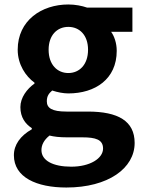

<svg xmlns="http://www.w3.org/2000/svg" viewBox="-20 -594 637 857"><path d="M276 243C463 243 581 157 581 44C581 -54 507 -96 372 -96H277C211 -96 189 -112 189 -142C189 -165 198 -177 213 -190C237 -182 263 -177 285 -177C405 -177 501 -241 501 -367C501 -402 490 -433 476 -452H571V-560H369C346 -568 316 -574 285 -574C166 -574 59 -503 59 -372C59 -306 95 -253 134 -225V-221C100 -197 71 -158 71 -116C71 -70 93 -41 122 -22V-17C71 12 42 52 42 99C42 198 144 243 276 243ZM285 -268C236 -268 197 -305 197 -372C197 -437 235 -474 285 -474C335 -474 373 -437 373 -372C373 -305 334 -268 285 -268ZM298 150C217 150 165 123 165 76C165 53 176 31 201 11C221 16 245 19 279 19H347C407 19 440 29 440 69C440 113 382 150 298 150Z"/></svg>

Font: Noto Sans HK
Style: Bold
Weight: 700
Designer: Ryoko NISHIZUKA 西塚涼子 (kana, bopomofo & ideographs); Paul D. Hunt (Latin, Greek & Cyrillic); Sandoll Communications 산돌커뮤니
Foundry: Adobe
Version: Version 2.002;hotconv 1.0.116;makeotfexe 2.5.65601